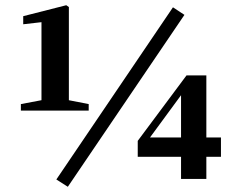

<svg xmlns="http://www.w3.org/2000/svg" viewBox="-20 -686 891 736"><path d="M60 -262V-287L150 -304H233L320 -287V-262ZM139 -262V-601L69 -593V-624L234 -666L244 -659V-262ZM240 30 196 2 643 -658 687 -629ZM674 0V-112V-137V-333H665L707 -366L624 -253L541 -140L550 -172V-159H827V-85H508V-146L695 -397H771V0Z"/></svg>

Font: Source Serif 4 36pt
Style: Bold
Weight: 700
Designer: Frank Grießhammer
Foundry: Adobe Systems Incorporated
Version: Version 4.004;hotconv 1.0.116;makeotfexe 2.5.65601